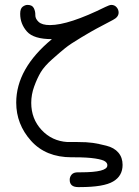

<svg xmlns="http://www.w3.org/2000/svg" viewBox="-20 -639 565 780"><path d="M45.9 -222.2Q45.9 -360.4 190.9 -480Q116.7 -480 89.4 -511Q62 -542 62 -583Q62 -604 72 -611.6Q82 -619.1 91.8 -619.1Q110.8 -619.1 117.4 -606Q124 -592.8 123.5 -577.9Q123 -563 137 -550Q150.9 -537.1 183.1 -537.1Q259.3 -537.1 408.2 -610.8Q424.3 -618.7 432.1 -619.1Q445.3 -619.1 453.6 -609.6Q461.9 -600.1 461.9 -587.9Q461.9 -569.8 439 -558.1Q390.1 -532.2 372.1 -522.7Q354 -513.2 309.6 -486.6Q265.1 -460 244.6 -443.4Q224.1 -426.8 192.1 -398.4Q160.2 -370.1 145.5 -345.5Q130.9 -320.8 118.9 -287.8Q106.9 -254.9 106.9 -221.2Q106.9 -156.2 148.9 -111.1Q190.9 -65.9 253.9 -62Q257.8 -62 295.4 -62Q333 -62 356.4 -58.6Q379.9 -55.2 411.9 -47.1Q443.8 -39.1 460.9 -19Q478 1 478 30.8Q478 75.7 439.9 98.1Q401.9 121.1 304.2 121.1H297.9Q262.7 121.1 263.2 90.8Q263.2 79.6 271 70.3Q278.8 61 296.9 61H308.1Q416 61 416 33.2Q417 24.4 407.5 17.1Q397.9 9.8 366.5 4.9Q335 0 282.2 0H271Q166 0 106 -67.1Q45.9 -134.3 45.9 -222.2Z"/></svg>

Font: CMU Typewriter Text
Style: Light
Weight: 200
Version: Version 0.7.0